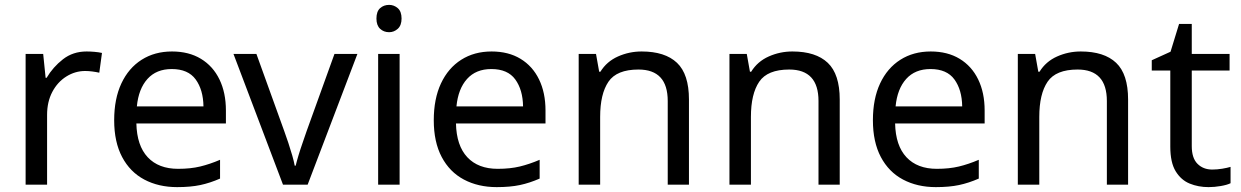

<svg xmlns="http://www.w3.org/2000/svg" viewBox="-20 -757 5086 787"><path d="M335 -546Q350 -546 367.5 -544.5Q385 -543 398 -540L387 -459Q374 -462 358.5 -464Q343 -466 329 -466Q288 -466 252 -443.5Q216 -421 194.5 -380.5Q173 -340 173 -286V0H85V-536H157L167 -438H171Q197 -482 238 -514Q279 -546 335 -546Z M685 -546Q754 -546 803.5 -516Q853 -486 879.5 -431.5Q906 -377 906 -304V-251H539Q541 -160 585.5 -112.5Q630 -65 710 -65Q761 -65 800.5 -74.5Q840 -84 882 -102V-25Q841 -7 801 1.5Q761 10 706 10Q630 10 571.5 -21Q513 -52 480.5 -113.5Q448 -175 448 -264Q448 -352 477.5 -415Q507 -478 560.5 -512Q614 -546 685 -546ZM684 -474Q621 -474 584.5 -433.5Q548 -393 541 -321H814Q813 -389 782 -431.5Q751 -474 684 -474Z M1140 0 937 -536H1031L1145 -220Q1153 -198 1162 -171Q1171 -144 1178 -119.5Q1185 -95 1188 -78H1192Q1196 -95 1203.5 -120Q1211 -145 1220.5 -172Q1230 -199 1237 -220L1351 -536H1445L1241 0Z M1575 -737Q1595 -737 1610.5 -723.5Q1626 -710 1626 -681Q1626 -653 1610.5 -639Q1595 -625 1575 -625Q1553 -625 1538 -639Q1523 -653 1523 -681Q1523 -710 1538 -723.5Q1553 -737 1575 -737ZM1618 -536V0H1530V-536Z M1995 -546Q2064 -546 2113.5 -516Q2163 -486 2189.5 -431.5Q2216 -377 2216 -304V-251H1849Q1851 -160 1895.5 -112.5Q1940 -65 2020 -65Q2071 -65 2110.5 -74.5Q2150 -84 2192 -102V-25Q2151 -7 2111 1.5Q2071 10 2016 10Q1940 10 1881.5 -21Q1823 -52 1790.5 -113.5Q1758 -175 1758 -264Q1758 -352 1787.5 -415Q1817 -478 1870.5 -512Q1924 -546 1995 -546ZM1994 -474Q1931 -474 1894.5 -433.5Q1858 -393 1851 -321H2124Q2123 -389 2092 -431.5Q2061 -474 1994 -474Z M2610 -546Q2706 -546 2755 -499.5Q2804 -453 2804 -349V0H2717V-343Q2717 -472 2597 -472Q2508 -472 2474 -422Q2440 -372 2440 -278V0H2352V-536H2423L2436 -463H2441Q2467 -505 2513 -525.5Q2559 -546 2610 -546Z M3228 -546Q3324 -546 3373 -499.5Q3422 -453 3422 -349V0H3335V-343Q3335 -472 3215 -472Q3126 -472 3092 -422Q3058 -372 3058 -278V0H2970V-536H3041L3054 -463H3059Q3085 -505 3131 -525.5Q3177 -546 3228 -546Z M3795 -546Q3864 -546 3913.5 -516Q3963 -486 3989.5 -431.5Q4016 -377 4016 -304V-251H3649Q3651 -160 3695.5 -112.5Q3740 -65 3820 -65Q3871 -65 3910.5 -74.5Q3950 -84 3992 -102V-25Q3951 -7 3911 1.5Q3871 10 3816 10Q3740 10 3681.5 -21Q3623 -52 3590.5 -113.5Q3558 -175 3558 -264Q3558 -352 3587.5 -415Q3617 -478 3670.5 -512Q3724 -546 3795 -546ZM3794 -474Q3731 -474 3694.5 -433.5Q3658 -393 3651 -321H3924Q3923 -389 3892 -431.5Q3861 -474 3794 -474Z M4410 -546Q4506 -546 4555 -499.5Q4604 -453 4604 -349V0H4517V-343Q4517 -472 4397 -472Q4308 -472 4274 -422Q4240 -372 4240 -278V0H4152V-536H4223L4236 -463H4241Q4267 -505 4313 -525.5Q4359 -546 4410 -546Z M4949 -62Q4969 -62 4990 -65.5Q5011 -69 5024 -73V-6Q5010 1 4984 5.5Q4958 10 4934 10Q4892 10 4856.5 -4.5Q4821 -19 4799 -55Q4777 -91 4777 -156V-468H4701V-510L4778 -545L4813 -659H4865V-536H5020V-468H4865V-158Q4865 -109 4888.5 -85.5Q4912 -62 4949 -62Z"/></svg>

Font: Noto Sans Hanunoo
Style: Regular
Weight: 400
Designer: Monotype Design Team
Foundry: Monotype Imaging Inc.
Version: Version 2.003; ttfautohint (v1.8.4.7-5d5b)